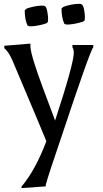

<svg xmlns="http://www.w3.org/2000/svg" viewBox="-20 -711 529 986"><path d="M402 -687Q409 -679 412.5 -657.5Q416 -636 416 -625Q416 -614 415 -607L407 -600Q370 -588 333 -585H321L311 -588Q296 -618 296 -668L306 -676Q342 -689 377 -691H394ZM213 -678Q220 -670 223.5 -648.5Q227 -627 227 -616Q227 -605 226 -598L218 -591Q182 -579 145 -576H132L122 -579Q107 -609 107 -658L117 -667Q155 -680 189 -682H205ZM263 -92Q359 -385 359 -440Q359 -457 352 -468V-480H459V-468Q444 -455 296 -10Q225 198 215 238V246L91 255L90 248Q163 161 218 14Q212 -3 45 -398Q25 -445 2 -464V-476L136 -487V-475Q136 -449 160 -374.5Q184 -300 263 -92Z"/></svg>

Font: Asul
Style: Regular
Weight: 400
Designer: Mariela Monsalve
Foundry: Mariela Monsalve
Version: Version 1.002